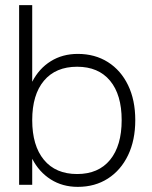

<svg xmlns="http://www.w3.org/2000/svg" viewBox="-20 -720 592 748"><path d="M54.5 -700H105.5V-401.5Q132 -453 177.8 -481.5Q223.5 -510 283 -510Q350 -510 400.5 -478Q451 -446 479 -388Q507 -330 507 -252Q507 -174 479 -115.5Q451 -57 400.5 -24.5Q350 8 283 8Q223.5 8 177.8 -21Q132 -50 105.5 -101.5V0H54.5ZM454 -252Q454 -351 408.8 -405.5Q363.5 -460 280.5 -460Q197 -460 151.2 -405.5Q105.5 -351 105.5 -252Q105.5 -152.5 151.2 -97.2Q197 -42 280.5 -42Q363.5 -42 408.8 -97.2Q454 -152.5 454 -252Z"/></svg>

Font: Overused Grotesk Light
Style: Regular
Weight: 300
Version: Version 0.004